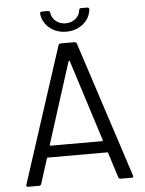

<svg xmlns="http://www.w3.org/2000/svg" viewBox="-58 -913 724 960"><g transform="rotate(-5 303.5 -433.5)"><path d="M497 -8 457 -134Q456 -137 453 -137H154Q151 -137 150 -134L110 -8Q107 0 98 0H44Q33 0 36 -11L257 -692Q260 -700 269 -700H337Q346 -700 349 -692L571 -11L572 -7Q572 0 563 0H509Q500 0 497 -8ZM174 -195H432Q434 -195 435.5 -196.5Q437 -198 436 -200L306 -608Q305 -610 303 -610Q301 -610 300 -608L170 -200Q169 -198 170.5 -196.5Q172 -195 174 -195ZM179 -857Q179 -867 189 -867H219Q229 -867 230 -857Q233 -831 253.5 -814.5Q274 -798 302 -798Q331 -798 351.5 -814.5Q372 -831 375 -857Q376 -867 386 -867H416Q426 -867 426 -858Q422 -814 387 -785Q352 -756 302 -756Q253 -756 218.5 -784.5Q184 -813 179 -857Z"/></g></svg>

Font: Barlow
Style: Regular
Weight: 400
Designer: Jeremy Tribby
Foundry: Tribby Type
Version: Version 1.408;December 10, 2018;FontCreator 11.5.0.2430 64-b